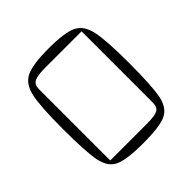

<svg xmlns="http://www.w3.org/2000/svg" viewBox="-173 -781 938 938"><g transform="rotate(-45 295.5 -312.5)"><path d="M296 -640Q406 -640 451 -618.5Q496 -597 510 -532.5Q524 -468 524 -312Q524 -151 511 -88.5Q498 -26 453.5 -5.5Q409 15 296 15Q183 15 138 -5.5Q93 -26 80 -89Q67 -152 67 -312Q67 -468 81 -532Q95 -596 140.5 -618Q186 -640 296 -640ZM219 -585Q163 -585 142.5 -574Q122 -563 122 -532V-40H378Q430 -40 449.5 -50.5Q469 -61 469 -93V-585Z"/></g></svg>

Font: Changa ExtraLight
Style: Regular
Weight: 275
Designer: Eduardo Rodriguez Tunni
Foundry: Eduardo Rodriguez Tunni
Version: Version 2.002; ttfautohint (v1.5) -l 8 -r 50 -G 200 -x 14 -H